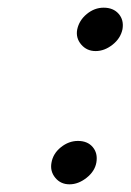

<svg xmlns="http://www.w3.org/2000/svg" viewBox="-20 -470 340 500"><path d="M181 -393Q186 -417 206 -433.5Q226 -450 250 -450Q275 -450 289 -434Q303 -418 299 -394Q294 -370 273 -353.5Q252 -337 229 -337Q206 -337 191.5 -354Q177 -371 181 -393ZM114 -46Q118 -70 138.5 -86.5Q159 -103 183 -103Q208 -103 221.5 -87Q235 -71 231 -47Q227 -24 205.5 -7Q184 10 161 10Q138 10 124 -7Q110 -24 114 -46Z"/></svg>

Font: Teachers[wght] Italic
Style: Regular
Weight: 400
Designer: Alfredo Marco Pradil & Chank Diesel
Version: Version 1.000;Glyphs 3.1.2 (3151)